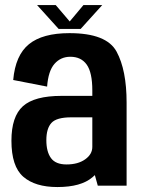

<svg xmlns="http://www.w3.org/2000/svg" viewBox="-20 -731 558 756"><path d="M365 0 353.5 -41.5Q349 -37 344 -33Q299 5.5 206 5.5Q118.5 5.5 71.8 -35Q25 -75.5 25 -177Q25 -272 70.2 -312.8Q115.5 -353.5 222.5 -353.5H343.5V-375Q343.5 -445.5 321.5 -476.5Q299.5 -507.5 257 -507.5Q219 -507.5 194.5 -479.5Q170 -451.5 165.5 -390L32 -416Q40.5 -513.5 94 -557Q147.5 -600.5 253.5 -600.5Q399.5 -600.5 439 -527.8Q478.5 -455 478.5 -327V0ZM343.5 -152.5V-269H260.5Q202.5 -269 182.5 -247Q162.5 -225 162.5 -179Q162.5 -133.5 180.8 -108.5Q199 -83.5 242 -83.5Q287 -83.5 315.2 -103.5Q343.5 -123.5 343.5 -152.5ZM211 -617 126 -711H199.5L254.5 -646.5L308.5 -711H382.5L297.5 -617Z"/></svg>

Font: Anybody SemiBold
Style: Regular
Weight: 600
Designer: Tyler Finck
Foundry: Etcetera Type Company
Version: Version 1.010; ttfautohint (v1.8.3) -l 8 -r 50 -G 200 -x 14 